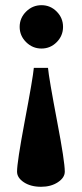

<svg xmlns="http://www.w3.org/2000/svg" viewBox="-20 -486 319 748"><path d="M200.9 -321.8Q176.3 -296.9 141.6 -296.9Q106.9 -296.9 81.8 -321.8Q56.6 -346.7 56.6 -381.3Q56.6 -416 81.8 -440.9Q106.9 -465.8 141.6 -465.8Q176.3 -465.8 200.9 -440.9Q225.6 -416 225.6 -381.3Q225.6 -346.7 200.9 -321.8ZM140.1 241.7Q99.6 241.7 73 224.1Q46.4 206.5 46.4 182.6Q46.4 146 75.7 -10.3Q108.4 -182.6 111.8 -221.7H167Q170.4 -182.6 203.1 -10.3Q232.4 143.1 232.4 182.6Q232.4 206.1 205.6 223.9Q178.7 241.7 140.1 241.7Z"/></svg>

Font: Elstob Grade
Style: Regular
Weight: 400
Designer: Peter S. Baker
Version: Version 1.015